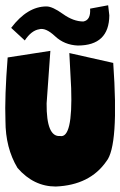

<svg xmlns="http://www.w3.org/2000/svg" viewBox="-20 -699 453 722"><path d="M169.4 -507.8 155.3 -310.1Q154.3 -183.1 206.1 -187.5Q253.9 -178.2 247.6 -367.7L240.7 -499.5L405.8 -462.4Q427.7 -149.9 379.9 -92.3Q317.9 -2.9 189.9 2.4Q106.4 2.4 45.9 -67.4Q0.5 -142.6 0.5 -244.6Q-2.9 -334 8.8 -482.9ZM386.7 -679.2 391.1 -641.1Q390.1 -527.8 272.5 -527.8Q222.2 -529.8 186.8 -563Q151.4 -596.2 127 -588.9Q97.7 -584 73.2 -546.9L22 -594.2Q83 -674.8 154.8 -674.8Q177.2 -674.8 216.6 -646.5Q255.9 -618.2 293.5 -618.2Q321.8 -623.5 318.8 -666.5Z"/></svg>

Font: Lapsus Pro (theguybrush.com)
Style: Bold
Weight: 700
Designer: Jose Roses
Version: Version 1.00 February 9, 2018, initial release